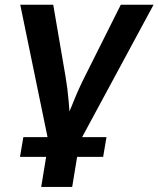

<svg xmlns="http://www.w3.org/2000/svg" viewBox="-20 -562 649 787"><path d="M180.2 25.9 63 -542.5H198.2L248.5 -249Q257.3 -197.8 261.5 -146Q265.6 -94.2 270 -41.5H238.8Q260.7 -94.2 281.5 -146Q302.2 -197.8 328.1 -249L475.1 -542.5H609.4L302.7 25.9ZM148.9 204.1 183.1 -3.9H310.1L275.9 204.1ZM62 81.1 75.7 0H416.5L402.8 81.1Z"/></svg>

Font: Inter 16pt SemiBold
Style: Italic
Weight: 600
Italic angle: -9.3988°
Version: Version 4.001;git-66647c0bb